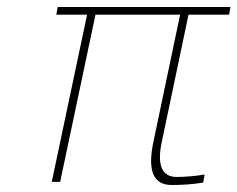

<svg xmlns="http://www.w3.org/2000/svg" viewBox="-20 -520 679 549"><path d="M639 -500H145L141 -478H229L128 0H152L253 -478H495L419 -116C401 -32 418 9 471 9C501 9 531 7 561 2L565 -21C537 -16 504 -14 485 -14C443 -14 428 -48 443 -116L519 -478H635Z"/></svg>

Font: LT Wave Mono Thin
Style: Italic
Weight: 100
Designer: Daniel Lyons
Version: Version 2.5 (Glyphs App)